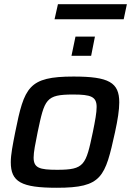

<svg xmlns="http://www.w3.org/2000/svg" viewBox="-20 -880 620 908"><path d="M254 -860 238 -789H565L580 -860ZM337 -707 318 -616H411L429 -707ZM249 8C463 8 477 -42 524 -255C537 -315 544 -360 544 -396C544 -490 495 -518 328 -518C114 -518 95 -468 52 -255C40 -194 31 -149 31 -113C31 -20 80 8 249 8ZM250 -77C166 -77 139 -86 139 -135C139 -161 147 -200 158 -255C191 -411 196 -433 326 -433C410 -433 437 -423 437 -374C437 -347 430 -309 419 -255C386 -99 380 -77 250 -77Z"/></svg>

Font: Saira UNSAM Medium Italic
Style: Regular
Weight: 500
Italic angle: -12°
Designer: Hector Gatti with collaboration of the Omnibus-Type team
Foundry: Omnibus-Type
Version: Version 0.072;PS 000.072;hotconv 1.0.88;makeotf.lib2.5.64775